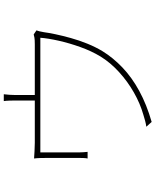

<svg xmlns="http://www.w3.org/2000/svg" viewBox="79 -904 841 1040"><g transform="rotate(-90 500.0 -384.5)"><path d="M509 -785Q507 -771 506 -754Q505 -737 505 -727Q505 -717 505 -694Q505 -671 505 -646Q505 -621 505 -604H475Q475 -622 475 -647Q475 -672 475 -694.5Q475 -717 475 -727Q475 -737 474.5 -754Q474 -771 472 -785ZM855 -608Q853 -603 850 -592Q847 -581 845 -567Q842 -543 834 -505Q826 -467 813.5 -422Q801 -377 783 -332.5Q765 -288 742 -250Q707 -193 653.5 -142Q600 -91 526.5 -51Q453 -11 359 16L333 -13Q349 -15 365.5 -19.5Q382 -24 398 -29Q458 -46 518 -80Q578 -114 629.5 -161Q681 -208 714 -262Q743 -310 764.5 -370Q786 -430 799 -488Q812 -546 815 -587H194Q194 -569 194 -538.5Q194 -508 194 -475Q194 -442 194 -414.5Q194 -387 194 -376Q194 -366 195 -352.5Q196 -339 197 -331H161Q163 -339 163.5 -352.5Q164 -366 164 -375Q164 -387 164 -411Q164 -435 164 -463.5Q164 -492 164 -516.5Q164 -541 164 -553Q164 -568 163.5 -587Q163 -606 161 -621Q179 -620 200.5 -618.5Q222 -617 246 -617H779Q804 -617 815.5 -619Q827 -621 833 -623Z"/></g></svg>

Font: Noto Sans JP Thin Thin
Style: Regular
Weight: 250
Version: Version 2.004-H2;hotconv 1.0.118;makeotfexe 2.5.65603